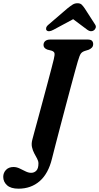

<svg xmlns="http://www.w3.org/2000/svg" viewBox="-102 -938 598 1156"><path d="M366 -567Q361.5 -552.5 350.8 -513Q340 -473.5 325.2 -418.5Q310.5 -363.5 294 -301.5Q277.5 -239.5 261.5 -178.5Q245.5 -117.5 232.2 -66.2Q219 -15 211 17Q189 107.5 136.8 152.8Q84.5 198 9.5 198Q-37 198 -59.8 177.2Q-82.5 156.5 -82.5 127Q-82.5 102.5 -66 85Q-49.5 67.5 -20.5 67.5Q-2.5 67.5 16 76.2Q34.5 85 52 93.8Q69.5 102.5 85.5 102.5Q104.5 102.5 117 89.2Q129.5 76 129.5 46Q129.5 32 121.5 17.2Q113.5 2.5 104.2 -14.8Q95 -32 90.5 -52.5Q86 -73 93 -98.5Q95.5 -109 105 -143.5Q114.5 -178 127.8 -227.2Q141 -276.5 155.8 -331Q170.5 -385.5 184.2 -436.8Q198 -488 208 -526.8Q218 -565.5 222 -582Q228.5 -609 225.8 -618.5Q223 -628 208 -633L182.5 -639.5Q160 -648.5 160 -667Q160 -682 170.5 -691Q181 -700 202 -700H425Q445 -700 452 -692.2Q459 -684.5 459 -672.5Q459 -659.5 451 -651.2Q443 -643 432 -638.5L408 -631Q392 -625.5 384.5 -615Q377 -604.5 366 -567ZM219.5 -758.5Q190.5 -743 178.5 -755.5Q174 -760.5 176 -770.2Q178 -780 191 -790.5L304 -887.5Q321.5 -901.5 334.8 -910Q348 -918.5 364.5 -918.5Q381 -918.5 389.8 -910Q398.5 -901.5 408 -887.5L470.5 -790.5Q477.5 -780 474 -770.2Q470.5 -760.5 463.5 -755.5Q445 -743 424 -758.5L338.5 -822.5Z"/></svg>

Font: Fraunces 9pt Soft SemiBold
Style: Italic
Weight: 600
Italic angle: -16°
Version: Version 1.000;[b76b70a41]